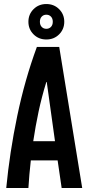

<svg xmlns="http://www.w3.org/2000/svg" viewBox="-20 -933 441 953"><path d="M253 -232 212 -526H210Q187 -452 171.5 -379Q156 -306 145 -232ZM11 0Q28 -177 65.5 -357Q103 -537 163 -700H274L388 0H286L266 -137H133Q125 -67 121 0ZM210 -737Q172 -737 146.5 -762.5Q121 -788 121 -825Q121 -862 146.5 -887.5Q172 -913 210 -913Q248 -913 273.5 -887.5Q299 -862 299 -825Q299 -788 273.5 -762.5Q248 -737 210 -737ZM210 -790Q224 -790 233 -799.5Q242 -809 242 -825Q242 -841 233 -850.5Q224 -860 210 -860Q196 -860 187 -850.5Q178 -841 178 -825Q178 -809 187 -799.5Q196 -790 210 -790Z"/></svg>

Font: Booming Bebas 2
Style: Regular
Weight: 400
Designer: Ryoichi Tsunekawa
Foundry: Ryoichi Tsunekawa
Version: Version 2.000